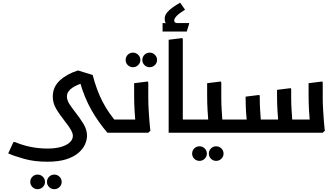

<svg xmlns="http://www.w3.org/2000/svg" viewBox="-20 -938 2369 1357"><path d="M246 399Q224 399 209 384Q194 369 194 348Q194 326 209 311Q224 296 246 296Q267 296 282.5 311Q298 326 298 348Q298 369 282.5 384Q267 399 246 399ZM364 399Q342 399 327 384Q312 369 312 348Q312 326 327 311Q342 296 364 296Q385 296 400.5 311Q416 326 416 348Q416 369 400.5 384Q385 399 364 399Z M315 205Q223 205 151.5 185Q80 165 38 146L75 66H86Q137 88 196 100Q255 112 315 112Q372 112 412.5 100Q453 88 474 67.5Q495 47 495 22Q495 6 483 -17Q471 -40 437 -83Q396 -135 374.5 -173.5Q353 -212 353 -255Q353 -324 403.5 -370Q454 -416 531 -440L635 -408Q662 -303 704 -221Q746 -139 814 -62L739 0Q674 -76 625.5 -161.5Q577 -247 545 -358L559 -349Q545 -345 527 -337Q509 -329 492 -318Q475 -307 464 -291.5Q453 -276 453 -255Q453 -229 472 -200.5Q491 -172 516 -140Q545 -103 570 -62.5Q595 -22 595 22Q595 49 581.5 81Q568 113 535.5 141.5Q503 170 449 187.5Q395 205 315 205ZM739 0V-93H842V0ZM842 0V-93Q854 -93 858 -80.5Q862 -68 862 -47Q862 -27 858 -13.5Q854 0 842 0Z M920 -463Q898 -463 883 -478Q868 -493 868 -514Q868 -536 883 -551Q898 -566 920 -566Q941 -566 956.5 -551Q972 -536 972 -514Q972 -493 956.5 -478Q941 -463 920 -463ZM1038 -463Q1016 -463 1001 -478Q986 -493 986 -514Q986 -536 1001 -551Q1016 -566 1038 -566Q1059 -566 1074.5 -551Q1090 -536 1090 -514Q1090 -493 1074.5 -478Q1059 -463 1038 -463Z M937 0 940 -42Q940 -42 937 -74.5Q934 -107 931 -158Q928 -209 928 -265V-350L1025 -362L1028 -354V-247Q1028 -206 1030.5 -165Q1033 -124 1035.5 -89.5Q1038 -55 1040.5 -34.5Q1043 -14 1043 -14L1028 0ZM842 0V-93H948V0ZM842 0Q831 0 826.5 -13.5Q822 -27 822 -48Q822 -68 826.5 -80.5Q831 -93 842 -93Z M1160 -757Q1144 -781 1144 -804Q1144 -830 1161 -850Q1178 -870 1202.5 -887Q1227 -904 1251 -918H1254L1288 -869Q1242 -841 1226.5 -823Q1211 -805 1211 -794Q1211 -786 1216.5 -780.5Q1222 -775 1230 -775ZM1129 -715V-775H1133Q1145 -775 1155 -773Q1165 -771 1165 -771L1182 -775H1317V-771L1300 -715Z M1272 0 1172 -1V-657L1269 -669L1272 -661ZM1172 0V-93H1358V0ZM1358 0V-93Q1370 -93 1374 -80.5Q1378 -68 1378 -47Q1378 -27 1374 -13.5Q1370 0 1358 0Z M1390 199Q1368 199 1353 184Q1338 169 1338 148Q1338 126 1353 111Q1368 96 1390 96Q1411 96 1426.5 111Q1442 126 1442 148Q1442 169 1426.5 184Q1411 199 1390 199ZM1508 199Q1486 199 1471 184Q1456 169 1456 148Q1456 126 1471 111Q1486 96 1508 96Q1529 96 1544.5 111Q1560 126 1560 148Q1560 169 1544.5 184Q1529 199 1508 199Z M1515 0V-93H1630V0ZM1630 0V-93Q1642 -93 1646 -80.5Q1650 -68 1650 -47Q1650 -27 1646 -13.5Q1642 0 1630 0ZM1453 0 1456 -42Q1456 -42 1453 -74.5Q1450 -107 1447 -158Q1444 -209 1444 -265V-350L1541 -362L1544 -354V-247Q1544 -206 1546.5 -165Q1549 -124 1551.5 -89.5Q1554 -55 1556.5 -34.5Q1559 -14 1559 -14L1544 0ZM1358 0V-93H1464V0ZM1358 0Q1347 0 1342.5 -14Q1338 -28 1338 -48Q1338 -68 1342.5 -80.5Q1347 -93 1358 -93Z M1630 0V-93H2204V0ZM1947 0 1950 -42Q1950 -42 1947 -74.5Q1944 -107 1941 -158Q1938 -209 1938 -265V-303L2035 -315L2038 -307V-247Q2038 -206 2040.5 -165Q2043 -124 2045.5 -89.5Q2048 -55 2050.5 -34.5Q2053 -14 2053 -14L2038 0ZM1725 0 1728 -42Q1728 -42 1725 -71.5Q1722 -101 1719 -147.5Q1716 -194 1716 -246V-255L1813 -267L1816 -259V-238Q1816 -201 1818.5 -161.5Q1821 -122 1823.5 -88.5Q1826 -55 1828.5 -34.5Q1831 -14 1831 -14L1816 0ZM2170 0 2173 -42Q2173 -42 2170 -74.5Q2167 -107 2164 -158Q2161 -209 2161 -265V-350L2258 -362L2261 -354V-247Q2261 -206 2263.5 -165Q2266 -124 2268.5 -89.5Q2271 -55 2273.5 -34.5Q2276 -14 2276 -14L2261 0ZM1630 0Q1619 0 1614.5 -13.5Q1610 -27 1610 -48Q1610 -68 1614.5 -80.5Q1619 -93 1630 -93Z"/></svg>

Font: Fustat SemiBold
Style: Regular
Weight: 600
Designer: Mohamed Gaber, Khaled Hosny, Laura Garcia Mut
Foundry: Kief Type Foundry, Alif Type Foundry, Hard Type Foundry
Version: Version 1.007